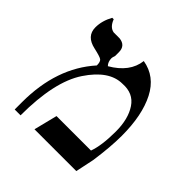

<svg xmlns="http://www.w3.org/2000/svg" viewBox="-142 -629 723 723"><g transform="rotate(45 219.0 -268.0)"><path d="M382.8 -89.8 367.2 -15.6H144.5L168 -109.4H351.6Q367.2 -152.3 367.2 -226.6Q367.2 -293 339.8 -334Q312.5 -375 257.8 -371.1Q187.5 -371.1 128.9 -283.2Q70.3 -195.3 70.3 -15.6H39.1Q39.1 -39.1 39.1 -54.7Q39.1 -238.3 140.6 -351.6Q140.6 -371.1 132.8 -377Q125 -382.8 89.8 -390.6Q35.2 -402.3 35.2 -449.2Q35.2 -484.4 54.7 -519.5H62.5Q74.2 -488.3 97.7 -484.4H128.9Q164.1 -480.5 164.1 -445.3Q164.1 -441.4 164.1 -425.8Q160.2 -414.1 160.2 -410.2Q160.2 -390.6 171.9 -378.9Q246.1 -421.9 253.9 -488.3Q324.2 -476.6 359.4 -408.2Q394.5 -339.8 394.5 -230.5Q394.5 -171.9 382.8 -89.8Z"/></g></svg>

Font: 和音 by 宁静之雨，公众号njzyshare
Style: Regular
Weight: 400
Designer: Steve Matteson
Foundry: Ascender Corporation
Version: Version 6.00;June 8, 2018;FontCreator 11.0.0.2388 32-bit